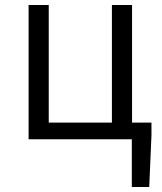

<svg xmlns="http://www.w3.org/2000/svg" viewBox="-20 -560 651 772"><path d="M511 -67V-540H430V-67H176V-540H95V0H510V192H580L589 -16V-67Z"/></svg>

Font: Noto Sans CJK JP DemiLight
Style: Regular
Weight: 350
Designer: Ryoko NISHIZUKA (kana & ideographs); Paul D. Hunt (Latin, Greek & Cyrillic); Wenlong ZHANG (bopomofo); Sandoll Communica
Foundry: Adobe Systems Incorporated
Version: Version 1.004;PS 1.004;hotconv 1.0.82;makeotf.lib2.5.63406